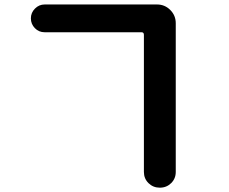

<svg xmlns="http://www.w3.org/2000/svg" viewBox="-20 -783 1040 871"><path d="M182.6 -636.7Q156.2 -636.7 138.2 -655.3Q120.1 -673.8 120.1 -699.7Q120.1 -725.6 138.7 -744.1Q157.2 -762.7 182.6 -762.7H692.4Q727.5 -762.7 752.4 -737.8Q777.3 -712.9 777.3 -677.7V-2.9Q777.3 27.3 756.3 47.9Q735.4 68.4 705.1 68.4Q674.8 68.4 653.8 47.9Q632.8 27.3 632.8 -2.9V-625Q632.8 -636.7 622.1 -636.7Z"/></svg>

Font: Rounded-X Mgen+ 2m bold
Style: Bold
Weight: 700
Designer: [Source Han Sans]
Ryoko NISHIZUKA  (kana & ideographs); Paul D. Hunt (Latin, Greek & Cyrillic); Wenlong ZHANG  (bopomofo
Version: Version 1.059.20150602